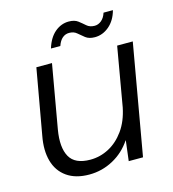

<svg xmlns="http://www.w3.org/2000/svg" viewBox="-101 -735 750 831"><g transform="rotate(-15 274.0 -319.5)"><path d="M198 12Q137 12 98 -15.5Q59 -43 45.5 -91.5Q32 -140 44 -203L96 -496H166L116 -211Q103 -134 126.5 -91.5Q150 -49 219 -49Q263 -49 302.5 -70Q342 -91 371 -131.5Q400 -172 412 -231L458 -496H528L441 0H377L388 -90H387Q355 -42 305 -15Q255 12 198 12ZM178 -558Q192 -604 220 -627.5Q248 -651 282 -651Q308 -651 323 -639.5Q338 -628 351.5 -616Q365 -604 387 -604Q403 -604 417 -615.5Q431 -627 438 -649H480Q468 -605 439 -580.5Q410 -556 375 -556Q349 -556 333.5 -568Q318 -580 305 -591.5Q292 -603 271 -603Q254 -603 241 -592Q228 -581 220 -558Z"/></g></svg>

Font: DM Sans 28pt Light
Style: Italic
Weight: 300
Italic angle: -10°
Version: Version 4.004;gftools[0.9.30]